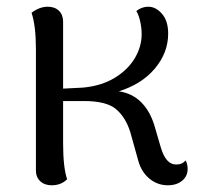

<svg xmlns="http://www.w3.org/2000/svg" viewBox="-20 -541 618 572"><path d="M539 -38Q539 -16 522.5 -2.5Q506 11 480 11Q449 11 425 -9Q401 -29 392 -62L368 -148Q354 -192 325.5 -216Q297 -240 230 -240H168V-114Q168 -42 180 -7Q162 11 134 11Q113 11 100 -1Q87 -13 87 -33V-395Q87 -464 74 -503Q98 -521 122 -521Q143 -521 155.5 -509Q168 -497 168 -476V-277L227 -280Q282 -285 321.5 -309Q361 -333 381.5 -367.5Q402 -402 402 -439Q402 -460 397 -480Q392 -500 386 -508Q402 -521 422 -521Q444 -521 462.5 -500Q481 -479 481 -441Q481 -384 441.5 -337Q402 -290 334 -269Q374 -263 400.5 -236.5Q427 -210 440 -167L459 -102Q474 -51 504 -51H507Q523 -51 533 -63Q539 -52 539 -38Z"/></svg>

Font: Arima Madurai
Style: Regular
Weight: 400
Designer: Joana Correia and Natanael Gama
Foundry: NDISCOVER
Version: Version 1.019